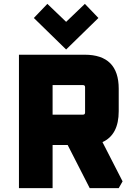

<svg xmlns="http://www.w3.org/2000/svg" viewBox="-20 -973 692 993"><path d="M78 0V-690H418Q594 -690 594 -514V-398Q594 -276 510 -238L614 -35L594 0H444L330 -223H252V0ZM252 -380H409Q420 -380 420 -391V-522Q420 -533 409 -533H252ZM155 -880 225 -953 322 -860 419 -953 489 -880 322 -717Z"/></svg>

Font: Oxanium ExtraLight ExtraBold
Style: Regular
Weight: 800
Version: Version 2.000